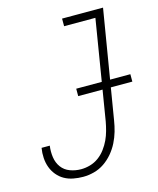

<svg xmlns="http://www.w3.org/2000/svg" viewBox="-112 -814 742 901"><g transform="rotate(-15 259.0 -363.5)"><path d="M180 8Q156 8 132.5 3.5Q109 -1 89.5 -12Q70 -23 55.5 -40.5Q41 -58 33 -79.5Q25 -101 23.5 -125.5Q22 -150 26 -173Q26 -174 26 -174Q26 -174 26 -174H66Q66 -174 66 -174Q66 -174 66 -174Q62 -146 66 -118Q70 -90 85.5 -69Q101 -48 126.5 -38.5Q152 -29 180 -29Q202 -29 224.5 -35.5Q247 -42 266 -56Q285 -70 299.5 -89.5Q314 -109 323.5 -129.5Q333 -150 339 -172Q345 -194 349 -216L428 -698H276V-735H475L388 -210Q384 -184 376.5 -158Q369 -132 356.5 -107Q344 -82 325.5 -60Q307 -38 283.5 -22Q260 -6 233 1Q206 8 180 8ZM255 -364V-400H518V-364Z"/></g></svg>

Font: Iosevka Slab Extralight
Style: Italic
Weight: 200
Italic angle: -9°
Monospace: yes
Designer: Belleve Invis
Foundry: Belleve Invis
Version: Version 11.1.1; ttfautohint (v1.8.3)